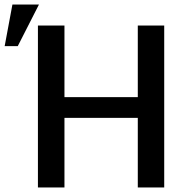

<svg xmlns="http://www.w3.org/2000/svg" viewBox="-40 -823 818 843"><path d="M681 0H565V-305.5H243V0H126.5V-711H243V-396.5H565V-711H681ZM38 -620.5H-19.5L14.5 -803H131Z"/></svg>

Font: Roberto Sans Medium
Style: Regular
Weight: 500
Designer: Google (font) & Cristiano Sobral (main changes)
Version: Version 1.000;October 12, 2021;FontCreator 14.0.0.2814 64-bi